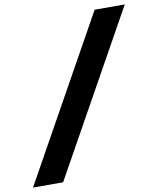

<svg xmlns="http://www.w3.org/2000/svg" viewBox="-102 -822 825 1004"><g transform="rotate(-10 310.5 -320.0)"><path d="M-9 110 470 -750H630L151 110Z"/></g></svg>

Font: Geist Mono Black
Style: Italic
Weight: 900
Italic angle: -12°
Monospace: yes
Designer: Basement.studio, Andrés Briganti, Mateo Zaragoza
Foundry: Basement.studio, Vercel, Andrés Briganti, Guido Ferreyra, Mateo Zaragoza
Version: Version 1.500; ttfautohint (v1.8.4.7-5d5b)